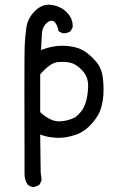

<svg xmlns="http://www.w3.org/2000/svg" viewBox="-20 -649 540 802"><path d="M224.1 -73.2Q254.9 -73.2 288.1 -83.5Q326.7 -94.7 356.4 -125Q385.7 -155.8 397.5 -184.6Q412.6 -222.7 412.6 -275.9Q412.6 -298.8 409.7 -323.7Q404.8 -362.3 385.3 -386.7Q365.2 -411.6 340.3 -430.2Q315.4 -448.2 282.7 -454.1Q261.2 -458 240.7 -458Q200.7 -458 157.7 -442.4L151.4 -439.9Q153.8 -476.6 154.8 -504.9Q155.8 -535.2 174.8 -552.7Q185.5 -562.5 195.3 -562.5Q203.6 -562.5 209.5 -555.7Q221.2 -541.5 224.6 -518.6L241.2 -510.3Q244.1 -509.8 247.3 -509.8Q250.5 -509.8 255.4 -510.7Q265.6 -512.2 274.9 -518.6L283.7 -536.1Q283.7 -538.1 283.7 -540Q283.7 -572.8 259.3 -597.2Q233.9 -623 195.8 -628.4Q189.5 -629.4 183.6 -629.4Q152.3 -629.4 125.5 -602.5Q95.7 -572.8 90.3 -534.7Q84.5 -493.7 83 -455.6Q82 -432.1 82 -276.1Q82 -120.1 82.5 78.1Q82.5 102.1 95.2 122.1Q105.5 130.4 119.1 132.3Q132.8 130.4 145 122.1L153.8 104.5L149.9 70.3L147.9 -87.4L153.8 -85Q178.7 -75.7 213.9 -73.7Q219.2 -73.2 224.1 -73.2ZM226.1 -142.1Q190.4 -142.1 149.4 -179.2L147.9 -180.7V-338.4Q156.2 -348.1 163.1 -355Q194.8 -386.7 221.2 -389.6Q231.9 -390.6 242.2 -390.6Q260.7 -390.6 275.9 -386.7Q300.3 -379.9 324.2 -354Q348.1 -328.1 348.1 -292Q348.1 -274.4 345.7 -256.6Q343.3 -238.8 339.4 -225.1Q331.1 -198.2 318.4 -182.6Q305.7 -167.5 294.4 -159.2Q263.7 -143.1 228 -142.1Q227.1 -142.1 226.1 -142.1Z"/></svg>

Font: Bakudai
Style: Light
Weight: 300
Version: Version 1.48